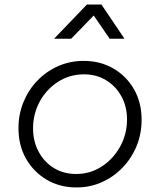

<svg xmlns="http://www.w3.org/2000/svg" viewBox="-20 -810 701 842"><path d="M315 12Q243 12 185.5 -21.5Q128 -55 94.5 -113.5Q61 -172 61 -248Q61 -309 83 -362.5Q105 -416 144 -456.5Q183 -497 235 -520Q287 -543 347 -543Q420 -543 477.5 -509.5Q535 -476 568 -418Q601 -360 601 -285Q601 -223 579 -169.5Q557 -116 517.5 -75Q478 -34 426.5 -11Q375 12 315 12ZM314 -47Q376 -47 426.5 -80Q477 -113 507 -167.5Q537 -222 537 -286Q537 -343 512.5 -387.5Q488 -432 445.5 -458Q403 -484 348 -484Q286 -484 235 -451.5Q184 -419 154.5 -365Q125 -311 125 -247Q125 -190 149.5 -144.5Q174 -99 216.5 -73Q259 -47 314 -47ZM217 -640 361 -790H425L526 -640H461L391 -742L292 -640Z"/></svg>

Font: Plus Jakarta Sans Light
Style: Italic
Weight: 300
Italic angle: -8°
Designer: Gumpita Rahayu
Foundry: Tokotype
Version: Version 2.071; ttfautohint (v1.8.4.7-5d5b);gftools[0.9.29]